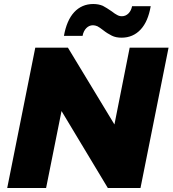

<svg xmlns="http://www.w3.org/2000/svg" viewBox="-20 -938 861 958"><path d="M627 -700H821L681 0H518L287 -384L210 0H16L156 -700H319L551 -317ZM587 -750C568 -750 552 -753 538 -760C524 -767 509 -776 494 -788C483 -797 473 -803 466 -807C459 -810 451 -812 444 -812C431 -812 420 -807 411 -798C402 -789 395 -776 392 -759H299C308 -810 325 -850 350 -877C375 -904 407 -918 445 -918C463 -918 479 -915 493 -909C506 -902 521 -893 538 -881C548 -873 557 -867 565 -863C572 -859 580 -857 588 -857C601 -857 612 -862 621 -871C630 -880 636 -892 639 -907H732C723 -856 707 -818 682 -791C657 -764 625 -750 587 -750Z"/></svg>

Font: My Font
Style: Italic
Weight: 500
Designer: Julieta Ulanovsky
Foundry: Julieta Ulanovsky
Version: ""